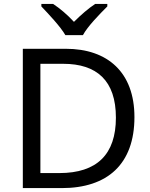

<svg xmlns="http://www.w3.org/2000/svg" viewBox="-20 -964 770 984"><path d="M315 -784H405C429 -829 492 -893 530 -931V-944H468C433 -921 395 -888 359 -852C326 -888 287 -921 252 -944H192V-931C228 -893 289 -829 315 -784ZM669 -364C669 -593 532 -714 317 -714H97V0H296C531 0 669 -123 669 -364ZM574 -361C574 -173 477 -77 284 -77H187V-637H304C476 -637 574 -551 574 -361Z"/></svg>

Font: Noto Sans Bengali
Style: Regular
Weight: 400
Designer: Jelle Bosma - Monotype Design Team
Foundry: Monotype Imaging Inc.
Version: Version 2.003